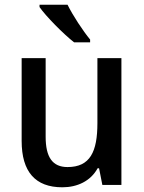

<svg xmlns="http://www.w3.org/2000/svg" viewBox="-20 -786 611 816"><path d="M267 -766H148V-756C174 -718 250 -641 295 -606H363V-618C333 -654 289 -721 267 -766ZM496 -539H394V-263C394 -141 363 -76 267 -76C203 -76 174 -118 174 -205V-539H72V-187C72 -56 130 10 245 10C308 10 365 -16 395 -71H401L415 0H496Z"/></svg>

Font: Noto Sans Gujarati SemiCondensed Medium
Style: Regular
Weight: 500
Width: 4
Designer: Jelle Bosma - Monotype Design Team, Universal Thirst
Foundry: Monotype Imaging Inc.
Version: Version 2.106